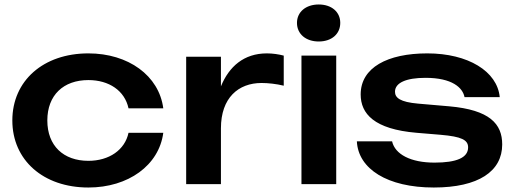

<svg xmlns="http://www.w3.org/2000/svg" viewBox="-20 -821 2293 856"><path d="M553 -229C537 -153 467 -104 374 -104C263 -104 191 -171 191 -284C191 -397 263 -464 374 -464C466 -464 536 -417 553 -338H708C689 -484 552 -583 374 -583C173 -583 35 -461 35 -284C35 -107 173 15 374 15C552 15 689 -84 708 -229Z M1245 -573C1223 -579 1195 -583 1170 -583C1067 -583 1001 -524 965 -436V-568H810V0H965V-249C965 -385 1043 -451 1146 -451C1175 -451 1212 -447 1245 -439Z M1324 0H1479V-573H1324ZM1401 -636C1458 -636 1497 -669 1497 -719C1497 -768 1458 -801 1401 -801C1344 -801 1304 -768 1304 -719C1304 -669 1344 -636 1401 -636Z M2219 -177C2219 -269 2163 -331 1983 -347L1844 -359C1764 -366 1741 -385 1741 -412C1741 -452 1791 -474 1877 -474C1996 -474 2043 -430 2051 -388H2208C2197 -503 2067 -583 1885 -583C1708 -583 1588 -520 1588 -400C1588 -314 1648 -245 1837 -229L1945 -220C2038 -212 2067 -197 2067 -164C2067 -118 2016 -96 1917 -96C1811 -96 1741 -133 1728 -191H1571C1577 -68 1707 15 1914 15C2113 15 2219 -57 2219 -177Z"/></svg>

Font: Bounded Med
Style: Regular
Weight: 500
Designer: Vlad Churkin
Version: Version 3.0